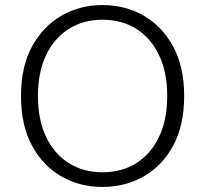

<svg xmlns="http://www.w3.org/2000/svg" viewBox="-20 -726 811 759"><path d="M385 13Q295 13 222 -29Q149 -71 106 -151Q63 -231 63 -347Q63 -462 106.5 -542Q150 -622 223 -664Q296 -706 385 -706Q475 -706 548 -664Q621 -622 664.5 -542Q708 -462 708 -347Q708 -231 665 -151Q622 -71 548.5 -29Q475 13 385 13ZM385 -45Q462 -45 519.5 -81.5Q577 -118 609 -185.5Q641 -253 641 -347Q641 -440 609 -507.5Q577 -575 519.5 -611.5Q462 -648 385 -648Q309 -648 251.5 -611.5Q194 -575 162 -507.5Q130 -440 130 -347Q130 -253 162 -185.5Q194 -118 251.5 -81.5Q309 -45 385 -45Z"/></svg>

Font: Ubuntu Sans Light
Style: Regular
Weight: 300
Designer: Dalton Maag Ltd
Foundry: Dalton Maag Ltd
Version: Version 1.006; ttfautohint (v1.8.4.7-5d5b)